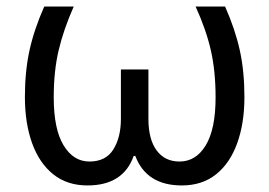

<svg xmlns="http://www.w3.org/2000/svg" viewBox="-20 -556 822 586"><path d="M247 10Q185 10 142.5 -24Q100 -58 78 -119Q56 -180 56 -260Q56 -338 70 -402Q84 -466 115 -536H205Q174 -466 159 -402.5Q144 -339 144 -259Q144 -162 174 -112.5Q204 -63 253 -63Q303 -63 326 -100Q349 -137 349 -193V-344H433V-193Q433 -131 458 -97Q483 -63 528 -63Q578 -63 608 -112.5Q638 -162 638 -259Q638 -339 623.5 -402.5Q609 -466 577 -536H667Q698 -466 712 -402Q726 -338 726 -260Q726 -180 704 -119Q682 -58 639.5 -24Q597 10 535 10Q427 10 393 -80H388Q356 10 247 10Z"/></svg>

Font: lmalayalam15
Style: Book
Weight: 400
Designer: Jelle Bosma - Monotype Design Team
Foundry: Monotype Imaging Inc.
Version: Version 2.003